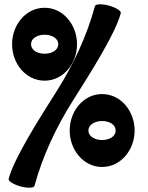

<svg xmlns="http://www.w3.org/2000/svg" viewBox="-20 -845 684 890"><path d="M420 -816C382 -677 320 -545 243 -423C160 -292 45 -111 20 -16C17 -6 42 10 75 19C108 28 138 27 140 16C178 -123 240 -255 317 -377C400 -508 515 -689 540 -784C543 -794 518 -810 485 -819C452 -828 422 -827 420 -816ZM337 -640C337 -730 273 -809 187 -809C100 -809 36 -730 36 -640C36 -550 100 -471 187 -471C273 -471 337 -550 337 -640ZM124 -640C124 -669 155 -684 187 -684C218 -684 250 -669 250 -640C250 -611 218 -596 187 -596C155 -596 124 -611 124 -640ZM604 -240C604 -330 540 -409 453 -409C367 -409 303 -330 303 -240C303 -150 367 -71 453 -71C540 -71 604 -150 604 -240ZM390 -240C390 -269 422 -284 453 -284C485 -284 516 -269 516 -240C516 -211 485 -196 453 -196C422 -196 390 -211 390 -240Z"/></svg>

Font: Nupuram
Style: Bold
Weight: 700
Designer: Santhosh Thottingal (santhosh.thottingal@gmail.com)
Foundry: SMC
Version: Version 1.000